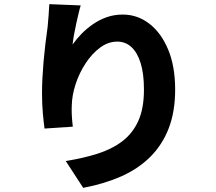

<svg xmlns="http://www.w3.org/2000/svg" viewBox="-20 -833 1040 923"><path d="M368 -807Q363 -791 357.5 -767.5Q352 -744 346 -717Q340 -690 335.5 -664.5Q331 -639 329 -619Q348 -646 372.5 -671Q397 -696 427.5 -717Q458 -738 493.5 -750.5Q529 -763 570 -763Q641 -763 698 -719Q755 -675 788.5 -594.5Q822 -514 822 -402Q822 -296 791 -216Q760 -136 702 -78.5Q644 -21 562.5 15Q481 51 380 70L296 -59Q379 -72 448.5 -94Q518 -116 568 -154Q618 -192 645 -252Q672 -312 672 -402Q672 -479 656 -530Q640 -581 611.5 -607Q583 -633 544 -633Q500 -633 461 -604Q422 -575 391.5 -528.5Q361 -482 343.5 -428.5Q326 -375 325 -325Q324 -307 325 -282.5Q326 -258 330 -224L194 -215Q190 -244 186 -288.5Q182 -333 182 -384Q182 -419 184 -458Q186 -497 189.5 -537.5Q193 -578 198 -620.5Q203 -663 209 -704Q212 -734 214 -763.5Q216 -793 217 -813Z"/></svg>

Font: Noto Sans SC ExtraBold
Style: Regular
Weight: 800
Designer: Ryoko NISHIZUKA 西塚涼子 (kana, bopomofo & ideographs); Paul D. Hunt (Latin, Greek & Cyrillic); Sandoll Communications 산돌커뮤니
Foundry: Adobe
Version: Version 2.004-H2;hotconv 1.0.118;makeotfexe 2.5.65603